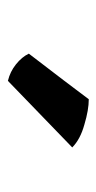

<svg xmlns="http://www.w3.org/2000/svg" viewBox="107 -926 255 510"><g transform="rotate(90 235.0 -671.5)"><path d="M372.1 -735.4Q350.6 -756.8 311.5 -767.6Q272.5 -779.3 244.1 -779.3Q204.1 -725.6 123 -620.1Q131.8 -601.6 151.4 -585.9Q170.9 -570.3 195.3 -564.5Q253.9 -621.1 372.1 -735.4Z"/></g></svg>

Font: cl
Style: Bold
Weight: 400
Designer: Mitja Miklavcic
Version: Version 7.504; 2011; Build 1021